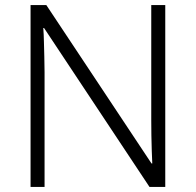

<svg xmlns="http://www.w3.org/2000/svg" viewBox="-20 -734 769 754"><path d="M629 0H567L153 -624H150Q152 -598 152.5 -570Q153 -542 154 -512.5Q155 -483 155 -451V0H100V-714H162L575 -92H578Q577 -113 576 -142Q575 -171 574.5 -202.5Q574 -234 574 -261V-714H629Z"/></svg>

Font: Noto Sans Devanagari Light
Style: Regular
Weight: 300
Version: Version 2.003